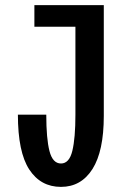

<svg xmlns="http://www.w3.org/2000/svg" viewBox="-20 -720 490 751"><path d="M218.5 11Q139 11 94.5 -57Q50 -125 50 -271.5H161Q161 -178 173.5 -129.2Q186 -80.5 218.5 -80.5Q251 -80.5 263 -130.2Q275 -180 275 -271V-615.5H114.5V-700H386V-266.5Q386 -129 341.8 -59Q297.5 11 218.5 11Z"/></svg>

Font: Trispace Condensed Medium
Style: Regular
Weight: 500
Width: 3
Designer: Tyler Finck
Foundry: Etcetera Type Company
Version: Version 1.210; ttfautohint (v1.8.3)